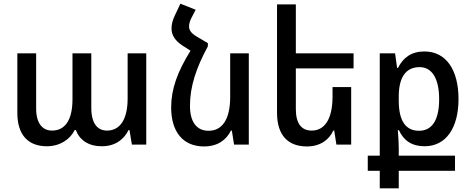

<svg xmlns="http://www.w3.org/2000/svg" viewBox="-20 -784 2556 1041"><path d="M234 9C305 9 360 -28 385 -79H391C412 -24 460 9 532 9C609 9 654 -32 677 -79H682L695 0H773V-495H672V-250C672 -137 631 -76 560 -76C510 -76 475 -113 475 -199V-495H373V-246C373 -132 332 -76 262 -76C211 -76 176 -114 176 -196V-495H74V-172C74 -51 134 9 234 9Z M1107 -550 1048 -585C1017 -603 1005 -620 1005 -641C1005 -655 1010 -672 1019 -689L1041 -731L958 -764L927 -698C916 -675 910 -653 910 -629C910 -593 930 -563 968 -538L1013 -509C942 -395 908 -301 908 -202C908 -68 973 10 1086 10C1160 10 1207 -25 1232 -76H1237L1249 0H1329V-495H1228V-259C1228 -135 1184 -75 1111 -75C1047 -75 1010 -121 1010 -211C1010 -316 1044 -416 1107 -533Z M1884 -312H1783V-261C1783 -138 1740 -76 1670 -76C1616 -76 1584 -112 1584 -193V-413H1897V-495H1584V-760H1482V-172C1482 -49 1543 10 1644 10C1715 10 1764 -25 1787 -76H1792L1804 0H1884Z M2039 237H2142V142H2447V60H2142V19C2142 -8 2140 -38 2137 -78H2143C2169 -21 2214 9 2282 9C2398 9 2466 -90 2466 -247C2466 -405 2399 -505 2281 -505C2211 -505 2166 -472 2138 -416H2133L2122 -495H2039V60H1974V142H2039ZM2252 -75C2182 -75 2142 -125 2142 -238V-261C2142 -363 2179 -420 2255 -420C2323 -420 2361 -357 2361 -246C2361 -132 2322 -75 2252 -75Z"/></svg>

Font: Noto Sans Armenian SemiCondensed Medium
Style: Regular
Weight: 500
Width: 4
Designer: Monotype Design Team
Foundry: Monotype Imaging Inc.
Version: Version 2.008